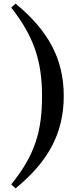

<svg xmlns="http://www.w3.org/2000/svg" viewBox="-20 -845 458 1060"><path d="M212 -315C212 -126 176 8 42 173L66 195C238 54 332 -101 332 -315C332 -529 238 -683 66 -825L42 -803C169 -642 212 -504 212 -315Z"/></svg>

Font: Source Han Serif KR Heavy
Style: Regular
Weight: 900
Designer: Ryoko NISHIZUKA 西塚涼子 (kana & ideographs); Frank Grießhammer (Latin, Greek & Cyrillic); Wenlong ZHANG 张文龙 (bopomofo); San
Foundry: Adobe
Version: Version 2.001;hotconv 1.1.0;makeotfexe 2.6.0